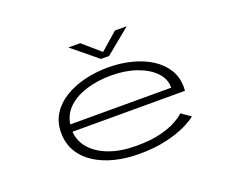

<svg xmlns="http://www.w3.org/2000/svg" viewBox="-113 -888 1326 1091"><g transform="rotate(-20 550.0 -343.0)"><path d="M558 11Q481 11 412.8 -6Q344.5 -23 292.5 -56.5Q240.5 -90 211 -139.5Q181.5 -189 181.5 -254Q181.5 -317.5 212 -365.8Q242.5 -414 295.5 -446.5Q348.5 -479 416.5 -495.5Q484.5 -512 559 -512Q633.5 -512 699.8 -495Q766 -478 816.8 -445.8Q867.5 -413.5 896.5 -367Q925.5 -320.5 925.5 -262Q925.5 -256 925.2 -249Q925 -242 924.5 -237.5H244.5Q248.5 -178.5 288.5 -133.5Q328.5 -88.5 397.8 -63.2Q467 -38 559.5 -38Q646 -38 706.2 -53.2Q766.5 -68.5 803.2 -89.2Q840 -110 855.5 -126.5L912 -87.5Q891.5 -69.5 844 -46.2Q796.5 -23 724.5 -6Q652.5 11 558 11ZM560 -463Q479.5 -463 411.8 -442.8Q344 -422.5 300 -382.2Q256 -342 246.5 -281H857V-285Q857 -335 818.2 -375.2Q779.5 -415.5 712.2 -439.2Q645 -463 560 -463ZM386 -695.5H457.5L563 -604L667.5 -695.5H739L587 -571H538Z"/></g></svg>

Font: Trispace Expanded ExtraLight
Style: Regular
Weight: 200
Width: 7
Designer: Tyler Finck
Foundry: Etcetera Type Company
Version: Version 1.210; ttfautohint (v1.8.3)